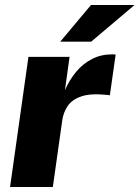

<svg xmlns="http://www.w3.org/2000/svg" viewBox="-20 -743 554 763"><path d="M20 0 93 -517H256.5L238 -384.5Q255.5 -425 282.2 -457.2Q309 -489.5 345 -508.2Q381 -527 425 -527Q430.5 -527 434.2 -526.8Q438 -526.5 439.5 -525.5L416.5 -364Q414 -365 410.5 -365.5Q407 -366 403.5 -366Q339.5 -372.5 302.8 -359.8Q266 -347 249 -321.8Q232 -296.5 227.5 -265.5L190 0ZM219.5 -577.5 341.5 -723H514.5L342.5 -577.5Z"/></svg>

Font: Public Sans Thin ExtraBold
Style: Italic
Weight: 800
Italic angle: -8°
Version: Version 2.001